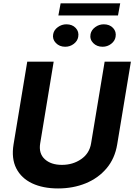

<svg xmlns="http://www.w3.org/2000/svg" viewBox="-20 -1086 781 1117"><path d="M588.8 -727.3H741.5L661.9 -246.4Q648.4 -164.1 600 -106.7Q551.5 -49.4 478.5 -19.5Q405.5 10.3 317.8 10.3Q229.8 10.3 166.7 -19.5Q103.7 -49.4 74.6 -106.7Q45.5 -164.1 58.9 -246.4L138.5 -727.3H292.3L213.8 -251.8Q204.2 -193.5 240.2 -160.2Q276.3 -126.8 340.2 -126.8Q404.1 -126.8 452.2 -160.2Q500.4 -193.5 509.9 -251.8ZM576.7 -814Q543.3 -814 522.2 -835.6Q501.1 -857.3 506.7 -887.5Q511.7 -911.9 534.1 -928.2Q556.5 -944.6 583.5 -944.6Q617.9 -944.6 638 -923.1Q658 -901.6 652.3 -871.1Q648.4 -847.7 626.6 -830.8Q604.8 -814 576.7 -814ZM359.4 -814Q326 -814 304.9 -836Q283.7 -857.9 289.4 -887.5Q294 -911.9 316.6 -928.2Q339.1 -944.6 366.1 -944.6Q400.6 -944.6 420.6 -923.1Q440.7 -901.6 435 -871.1Q431.1 -847.7 409.3 -830.8Q387.4 -814 359.4 -814ZM679.3 -1066.5 666.5 -996.2H319.6L332.7 -1066.5Z"/></svg>

Font: Inter UI
Style: Bold Italic
Weight: 700
Italic angle: 9.39999°
Designer: Rasmus Andersson
Foundry: rsms
Version: 3.2;8d6f07862